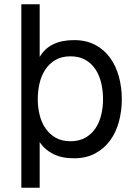

<svg xmlns="http://www.w3.org/2000/svg" viewBox="-20 -730 638 900"><path d="M80 150V-710H166V-463Q212 -542 327 -542Q384 -542 426.5 -519.5Q469 -497 496.5 -458.5Q524 -420 537.5 -370Q551 -320 551 -265Q551 -210 537.5 -160Q524 -110 496.5 -72Q469 -34 426.5 -11Q384 12 327 12Q270 12 230 -8Q190 -28 166 -64V150ZM310 -68Q351 -68 380 -84.5Q409 -101 427.5 -128.5Q446 -156 454.5 -191.5Q463 -227 463 -265Q463 -304 454.5 -340.5Q446 -377 427.5 -405Q409 -433 380 -449.5Q351 -466 310 -466Q269 -466 240 -449Q211 -432 192.5 -404Q174 -376 165.5 -340Q157 -304 157 -265Q157 -228 165.5 -192.5Q174 -157 192.5 -129.5Q211 -102 240 -85Q269 -68 310 -68Z"/></svg>

Font: Geist
Style: Regular
Weight: 400
Designer: Basement.studio, Andrés Briganti, Mateo Zaragoza
Foundry: Basement.studio, Vercel, Andrés Briganti, Guido Ferreyra, Mateo Zaragoza
Version: Version 1.401